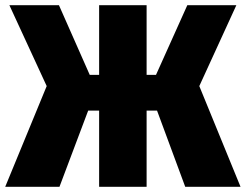

<svg xmlns="http://www.w3.org/2000/svg" viewBox="-35 -716 942 736"><path d="M871 -696 729 -386 887 0H675L567 -292H527V0H345V-292H303L193 0H-15L144 -386L1 -696H191L309 -429H345V-696H527V-429H563L683 -696Z"/></svg>

Font: Fira Sans Condensed Black
Style: Regular
Weight: 900
Width: 3
Designer: Carrois Corporate & Edenspiekermann AG
Foundry: Carrois Corporate GbR & Edenspiekermann AG
Version: Version 4.203